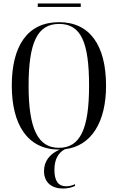

<svg xmlns="http://www.w3.org/2000/svg" viewBox="-20 -853 681 1108"><path d="M198 -813H446V-833H198ZM320 10H325C267 35 234 77 234 134C234 201 279 235 344 235C370 235 395 229 413 220V210C394 219 376 222 361 222C317 222 294 191 294 128C294 65 317 28 355 8C507 -10 592 -148 592 -358C592 -592 498 -725 321 -725C137 -725 48 -586 48 -359C48 -137 137 10 320 10ZM320 0C199 0 145 -110 145 -358C145 -610 197 -715 321 -715C447 -715 494 -610 494 -358C494 -107 442 0 320 0Z"/></svg>

Font: Noto Serif Display Condensed
Style: Regular
Weight: 400
Width: 3
Designer: Monotype Design Team
Foundry: Monotype Imaging Inc.
Version: Version 2.009